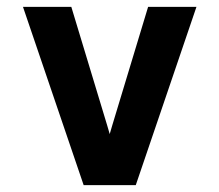

<svg xmlns="http://www.w3.org/2000/svg" viewBox="-20 -540 640 560"><path d="M224 0 47 -520H188L293 -173Q295 -167 296.5 -161Q298 -155 300 -149Q302 -155 303.5 -161Q305 -167 307 -173L412 -520H553L376 0Z"/></svg>

Font: Iosevka SS04 XBd Ex
Style: Regular
Weight: 800
Width: 7
Monospace: yes
Designer: Belleve Invis
Foundry: Belleve Invis
Version: Version 19.0.0; ttfautohint (v1.8.4)